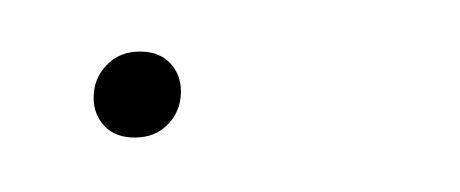

<svg xmlns="http://www.w3.org/2000/svg" viewBox="-20 -46 175 73"><path d="M31.2 6.3Q23.9 6.3 19.8 2Q15.6 -2.4 15.6 -8.8Q15.6 -16.1 20.5 -21.2Q25.4 -26.4 33.2 -26.4Q40.5 -26.4 44.7 -22Q48.8 -17.6 48.8 -11.2Q48.8 -3.9 43.9 1.2Q39.1 6.3 31.2 6.3Z"/></svg>

Font: Fira Sans Compressed Hair
Style: Italic
Weight: 100
Width: 3
Italic angle: -8°
Designer: Carrois Corporate & Edenspiekermann AG
Foundry: Carrois Corporate GbR & Edenspiekermann AG
Version: Version 4.203;PS 004.203;hotconv 1.0.88;makeotf.lib2.5.64775